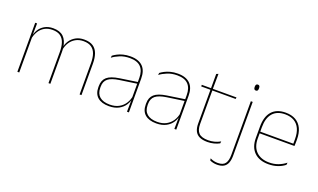

<svg xmlns="http://www.w3.org/2000/svg" viewBox="-83 -1132 2959 1786"><g transform="rotate(20 1396.0 -239.0)"><path d="M697 0V-310Q697 -363 684 -400.5Q671 -438 641.8 -458.2Q612.5 -478.5 563.5 -478.5Q519 -478.5 485.2 -459.2Q451.5 -440 430.8 -406.8Q410 -373.5 404 -331.5L393.5 -351.5H398.5Q403 -389 424 -421.8Q445 -454.5 480.5 -474.8Q516 -495 564.5 -495Q620 -495 653 -472.8Q686 -450.5 700.8 -409.2Q715.5 -368 715.5 -311V0ZM81 0V-485.5H99.5L97.5 -357.5H99.5V0ZM389 0V-309.5Q389 -362.5 376 -400.2Q363 -438 334 -458.2Q305 -478.5 256.5 -478.5Q210.5 -478.5 176.8 -458.8Q143 -439 122.8 -404.2Q102.5 -369.5 96 -325L85.5 -344H92.5Q97 -385 117 -419.2Q137 -453.5 172.5 -474.2Q208 -495 257.5 -495Q324 -495 359.8 -460.8Q395.5 -426.5 405 -358Q406.5 -346.5 407 -336Q407.5 -325.5 407.5 -314V0Z M1166 0 1168 -128 1166.5 -131.5V-292V-334.5Q1166.5 -404.5 1131.2 -441.2Q1096 -478 1022.5 -478Q968 -478 925 -460.2Q882 -442.5 852.5 -420L855 -441Q870.5 -453 894.2 -465.5Q918 -478 950.2 -486.5Q982.5 -495 1022.5 -495Q1064 -495 1094.5 -484.2Q1125 -473.5 1145.2 -453Q1165.5 -432.5 1175.2 -402.8Q1185 -373 1185 -335V0ZM989 9.5Q916.5 9.5 877.2 -24.2Q838 -58 838 -123V-134.5Q838 -192.5 874 -224.2Q910 -256 994.5 -268.5L1175.5 -295.5L1176 -278.5L998 -252.5Q923 -241.5 889.8 -214.5Q856.5 -187.5 856.5 -135.5V-124Q856.5 -66.5 891.2 -36.8Q926 -7 991.5 -7Q1043.5 -7 1080.8 -27.2Q1118 -47.5 1140.5 -82.2Q1163 -117 1169.5 -160.5L1179 -142H1173Q1169 -102.5 1147 -67.8Q1125 -33 1085.5 -11.8Q1046 9.5 989 9.5Z M1635 0 1637 -128 1635.5 -131.5V-292V-334.5Q1635.5 -404.5 1600.2 -441.2Q1565 -478 1491.5 -478Q1437 -478 1394 -460.2Q1351 -442.5 1321.5 -420L1324 -441Q1339.5 -453 1363.2 -465.5Q1387 -478 1419.2 -486.5Q1451.5 -495 1491.5 -495Q1533 -495 1563.5 -484.2Q1594 -473.5 1614.2 -453Q1634.5 -432.5 1644.2 -402.8Q1654 -373 1654 -335V0ZM1458 9.5Q1385.5 9.5 1346.2 -24.2Q1307 -58 1307 -123V-134.5Q1307 -192.5 1343 -224.2Q1379 -256 1463.5 -268.5L1644.5 -295.5L1645 -278.5L1467 -252.5Q1392 -241.5 1358.8 -214.5Q1325.5 -187.5 1325.5 -135.5V-124Q1325.5 -66.5 1360.2 -36.8Q1395 -7 1460.5 -7Q1512.5 -7 1549.8 -27.2Q1587 -47.5 1609.5 -82.2Q1632 -117 1638.5 -160.5L1648 -142H1642Q1638 -102.5 1616 -67.8Q1594 -33 1554.5 -11.8Q1515 9.5 1458 9.5Z M1964.5 9Q1916 9 1885.5 -5.2Q1855 -19.5 1840.5 -49Q1826 -78.5 1826 -123V-462.5H1844.5V-124.5Q1844.5 -65.5 1872 -37Q1899.5 -8.5 1965 -8.5Q1996 -8.5 2026.2 -16.2Q2056.5 -24 2084.5 -40L2082 -20Q2059 -7 2027.8 1Q1996.5 9 1964.5 9ZM1734.5 -457V-473H2078L2075.5 -457ZM1826 -468V-614L1845.5 -621.5L1844 -468Z M2215.5 0V-485.5H2234V0ZM2225 -594.5Q2214.5 -594.5 2209 -601.2Q2203.5 -608 2203.5 -622V-626.5Q2203.5 -640 2209 -646.8Q2214.5 -653.5 2225 -653.5Q2235.5 -653.5 2240.8 -646.8Q2246 -640 2246 -626.5V-622Q2246 -608 2240.8 -601.2Q2235.5 -594.5 2225 -594.5ZM2120 177Q2099.5 177 2080.8 172.5Q2062 168 2049 161.5L2046 141.5Q2063.5 150.5 2082.5 155Q2101.5 159.5 2122 159.5Q2174 159.5 2194.8 130.8Q2215.5 102 2215.5 45.5V-158H2234V46Q2234 88.5 2222.8 117.8Q2211.5 147 2186.5 162Q2161.5 177 2120 177Z M2568.5 9.5Q2477 9.5 2426.5 -40.2Q2376 -90 2376 -180.5V-292.5Q2376 -392.5 2422.8 -444.8Q2469.5 -497 2558.5 -497Q2617 -497 2657.8 -473.5Q2698.5 -450 2719.5 -405.2Q2740.5 -360.5 2740.5 -296.5V-279.5Q2740.5 -268.5 2740.2 -257.5Q2740 -246.5 2739 -233H2722Q2722 -250.5 2722 -266.5Q2722 -282.5 2722 -296Q2722 -355.5 2703.2 -396.5Q2684.5 -437.5 2648 -459Q2611.5 -480.5 2558.5 -480.5Q2478.5 -480.5 2436.5 -432.5Q2394.5 -384.5 2394.5 -292.5V-243.5V-239.5V-181Q2394.5 -140 2406.2 -108Q2418 -76 2440.5 -53.8Q2463 -31.5 2495.5 -19.8Q2528 -8 2569 -8Q2616.5 -8 2656.5 -22.8Q2696.5 -37.5 2731.5 -65L2729 -43Q2699.5 -19 2658.5 -4.8Q2617.5 9.5 2568.5 9.5ZM2384.5 -233V-249.5H2732.5V-233Z"/></g></svg>

Font: Anek Telugu Medium Thin
Style: Regular
Weight: 250
Version: Version 1.003